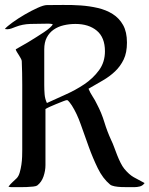

<svg xmlns="http://www.w3.org/2000/svg" viewBox="-28 -774 618 794"><path d="M166 -753Q196 -753 232.5 -753.5Q269 -754 305.5 -751.5Q342 -749 376.5 -741Q411 -733 438 -716Q465 -699 481 -670.5Q497 -642 497 -598Q497 -556 483.5 -528Q470 -500 448 -479Q426 -458 397.5 -441.5Q369 -425 338 -407Q345 -390 355 -375Q365 -360 373 -343Q392 -307 403.5 -269Q415 -231 432 -194Q438 -182 444 -165.5Q450 -149 456.5 -132.5Q463 -116 470.5 -101Q478 -86 486 -76Q506 -52 524.5 -41.5Q543 -31 570 -17Q562 -6 550.5 -3Q539 0 527 0Q518 0 503.5 0Q489 0 474 -0.5Q459 -1 446 -3.5Q433 -6 427 -11Q397 -36 376.5 -78Q356 -120 339 -167Q322 -214 306 -259.5Q290 -305 269 -338Q267 -341 260 -350.5Q253 -360 249 -360Q245 -360 232.5 -355Q220 -350 205 -344Q190 -338 177 -332Q164 -326 160 -323V-91Q160 -68 152 -44.5Q144 -21 126 -7Q122 -4 109.5 -2.5Q97 -1 82 -0.5Q67 0 53 0Q39 0 33 0Q27 0 20.5 0Q14 0 7 -2Q15 -13 23.5 -20.5Q32 -28 41 -37Q49 -45 53.5 -60.5Q58 -76 60.5 -93Q63 -110 63.5 -126.5Q64 -143 64 -154V-328Q64 -376 64 -424.5Q64 -473 62 -521Q62 -525 58.5 -531.5Q55 -538 51 -544.5Q47 -551 42.5 -558Q38 -565 37 -570Q43 -574 57 -581.5Q71 -589 87.5 -599Q104 -609 121.5 -620Q139 -631 154 -641Q169 -651 179 -660Q189 -669 190 -674Q182 -676 175 -676Q168 -676 160 -676Q130 -676 97.5 -675Q65 -674 37 -663Q30 -660 20 -656.5Q10 -653 2 -653Q-4 -653 -8 -654Q0 -664 23.5 -681Q47 -698 74.5 -714Q102 -730 127.5 -741.5Q153 -753 166 -753ZM155 -422Q155 -403 156.5 -384Q158 -365 166 -348Q200 -364 242 -382.5Q284 -401 320.5 -425.5Q357 -450 381.5 -483.5Q406 -517 406 -562Q406 -619 372.5 -647Q339 -675 284 -675Q259 -675 235.5 -669.5Q212 -664 194 -651.5Q176 -639 165.5 -619Q155 -599 155 -570Z"/></svg>

Font: Augsburger Schrift CAT
Style: Regular
Weight: 400
Designer: Peter Wiegel nach Roos&Junge Offenbach
Foundry: CAT-Fonts, Peter Wiegel
Version: Version 1.000